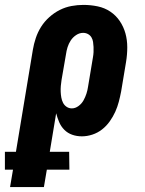

<svg xmlns="http://www.w3.org/2000/svg" viewBox="-73 -548 593 783"><path d="M-32 215 -20 144H-53V71H-8L61 -345Q65 -369 73 -393Q81 -417 94.5 -438.5Q108 -460 128 -478Q148 -496 171 -507.5Q194 -519 218.5 -523.5Q243 -528 267 -528Q297 -528 325.5 -522Q354 -516 377 -500.5Q400 -485 415.5 -462Q431 -439 438.5 -412Q446 -385 446 -355Q446 -325 441 -295L421 -175Q417 -154 411.5 -133Q406 -112 397 -92Q388 -72 374.5 -53Q361 -34 343 -20Q325 -6 303.5 1Q282 8 261 8Q240 8 221.5 1.5Q203 -5 189.5 -18.5Q176 -32 168.5 -49.5Q161 -67 156 -86L130 71H209L210 144H118L106 215ZM220 -106Q234 -106 247 -115.5Q260 -125 267.5 -138.5Q275 -152 279.5 -166Q284 -180 286 -194L306 -314Q308 -325 308.5 -335.5Q309 -346 308.5 -356.5Q308 -367 306.5 -377Q305 -387 300 -395.5Q295 -404 286 -409Q277 -414 266 -414Q251 -414 237.5 -405Q224 -396 215.5 -383Q207 -370 202.5 -355.5Q198 -341 196 -326L178 -222Q176 -210 175 -197.5Q174 -185 174.5 -173.5Q175 -162 177 -150.5Q179 -139 184 -129Q189 -119 198.5 -112.5Q208 -106 220 -106Z"/></svg>

Font: Iosevka Curly Slab Heavy
Style: Italic
Weight: 900
Italic angle: -9°
Monospace: yes
Designer: Belleve Invis
Foundry: Belleve Invis
Version: Version 22.1.2; ttfautohint (v1.8.4)